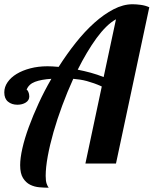

<svg xmlns="http://www.w3.org/2000/svg" viewBox="-30 -770 723 904"><path d="M372.1 0 449.2 -362.8Q430.2 -371.6 412.8 -377.7Q395.5 -383.8 379.4 -388.2Q363.3 -392.6 347.4 -395Q331.5 -397.5 314.9 -398.9Q287.1 -337.9 263.2 -273.4Q239.3 -209 221.9 -148.2Q204.6 -87.4 194.8 -34.2Q185.1 19 185.1 58.1Q185.1 82 189.5 94.5Q193.8 106.9 199.2 113.8Q179.2 113.8 155.8 111.8Q132.3 109.9 112.1 99.9Q91.8 89.8 78.4 68.4Q64.9 46.9 64.9 7.8Q64.9 -25.4 75.4 -71.8Q85.9 -118.2 105.5 -171.6Q125 -225.1 151.9 -283.4Q178.7 -341.8 211.9 -398.9Q164.6 -396 134.8 -384.8Q105 -373.5 95.2 -347.2Q97.2 -347.2 99.4 -344.5Q101.6 -341.8 103.5 -337.4Q105.5 -333 106.7 -327.4Q107.9 -321.8 107.9 -315.9Q107.9 -297.9 91.6 -287.4Q75.2 -276.9 51.8 -276.9Q25.4 -276.9 7.8 -291.3Q-9.8 -305.7 -9.8 -335Q-9.8 -360.4 5.6 -382.8Q21 -405.3 48.3 -421.9Q75.7 -438.5 112.8 -448.2Q149.9 -458 193.8 -458Q214.4 -458 246.1 -455.1Q284.2 -515.1 326.7 -568.6Q369.1 -622.1 414.1 -662.4Q459 -702.6 504.6 -726.3Q550.3 -750 594.2 -750Q611.3 -750 633.1 -747.1Q654.8 -744.1 672.9 -735.8L516.1 0ZM516.1 -679.2Q493.7 -667 470.5 -644.3Q447.3 -621.6 424.6 -590.6Q401.9 -559.6 379.4 -521.7Q356.9 -483.9 335.9 -441.9Q366.2 -436 397.5 -427.5Q428.7 -418.9 458 -407.2Z"/></svg>

Font: Lobster
Style: Regular
Weight: 400
Designer: Pablo Impallari
Foundry: Pablo Impallari
Version: Version 1.007; ttfautohint (v1.1) -l 8 -r 50 -G 50 -x 14 -D 